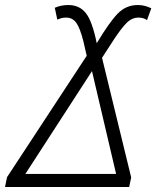

<svg xmlns="http://www.w3.org/2000/svg" viewBox="-48 -744 622 764"><path d="M-28 0H466L474 -38L358 -514L406 -588Q435 -632 456 -653Q477 -674 503 -674Q523 -674 537 -664L554 -711Q544 -716 530.5 -720Q517 -724 500 -724Q453 -724 419.5 -689Q386 -654 337 -572Q319 -660 293.5 -692Q268 -724 224 -724Q194 -724 170 -713L180 -666Q187 -669 195 -671.5Q203 -674 215 -674Q240 -674 255 -654Q270 -634 284 -579L297 -522L-20 -39ZM53 -52 318 -461 414 -52Z"/></svg>

Font: Noto Sans UI Light
Style: Italic
Weight: 300
Italic angle: -12°
Designer: Monotype Design Team
Foundry: Monotype Imaging Inc.
Version: Version 1.901